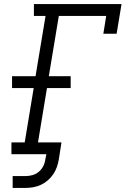

<svg xmlns="http://www.w3.org/2000/svg" viewBox="-20 -755 640 940"><path d="M42 165V107H106Q123 107 140 102Q157 97 170.5 85.5Q184 74 192 58Q200 42 202 25L207 0H36V-58H101L145 -324H39V-382H154L203 -677H146V-735H575L551 -590H486L500 -677H268L219 -382H326V-324H210L166 -58H281L268 25Q265 44 258.5 62.5Q252 81 241 97.5Q230 114 214.5 127.5Q199 141 181 149.5Q163 158 144 161.5Q125 165 106 165Z"/></svg>

Font: Iosevka Slab Light Extended
Style: Italic
Weight: 300
Width: 7
Italic angle: -9°
Monospace: yes
Designer: Belleve Invis
Foundry: Belleve Invis
Version: Version 11.1.0; ttfautohint (v1.8.3)